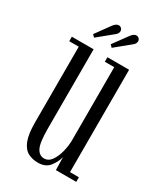

<svg xmlns="http://www.w3.org/2000/svg" viewBox="-173 -733 692 813"><g transform="rotate(30 173.0 -326.0)"><path d="M152.5 11Q126 11 104.2 -0.2Q82.5 -11.5 70 -42.2Q57.5 -73 57.5 -132V-501H11V-523H117.5V-136.5Q117.5 -66.5 130.2 -42Q143 -17.5 166.5 -17.5Q187.5 -17.5 201.8 -37.5Q216 -57.5 223.5 -87.2Q231 -117 231 -145.5V-501H185V-523H291V-22.5H334.5V0H235L233.5 -63Q228 -38.5 209.2 -13.8Q190.5 11 152.5 11ZM180.5 -566.5 169.5 -577.5 221 -648Q233 -664.5 245.5 -664.5Q253 -664.5 258.5 -659.2Q264 -654 264 -646Q264 -633.5 249.5 -623ZM94.5 -566.5 83.5 -577.5 134.5 -648Q147 -664.5 159.5 -664.5Q167 -664.5 172.5 -659Q178 -653.5 178 -646Q178 -633.5 163.5 -623Z"/></g></svg>

Font: Imbue 50pt Light
Style: Regular
Weight: 300
Designer: Tyler Finck
Foundry: Etcetera Type Company
Version: Version 1.102; ttfautohint (v1.8.3)